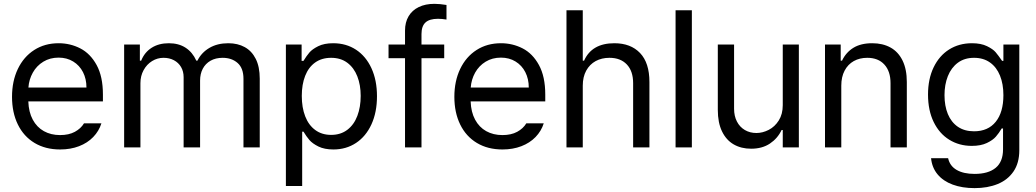

<svg xmlns="http://www.w3.org/2000/svg" viewBox="-20 -760 5342 990"><path d="M42 -260.7Q42 -341.8 72 -404.5Q102.1 -467.3 156.5 -502.2Q210.9 -537.1 282.2 -537.1Q342.3 -537.1 394 -510.5Q445.8 -483.9 478.3 -424.6Q510.7 -365.2 510.7 -272.5V-237.3H126Q127.9 -182.1 148.9 -143.1Q169.9 -104 206.3 -83.7Q242.7 -63.5 290 -63.5Q335 -63.5 366 -80.3Q397 -97.2 413.1 -124H502.9Q490.2 -84 460.7 -53.5Q431.2 -22.9 387.5 -6.1Q343.8 10.7 290 10.7Q214.4 10.7 158.2 -22.9Q102.1 -56.6 72 -118.2Q42 -179.7 42 -260.7ZM425.8 -308.6Q425.8 -353 408 -387.9Q390.1 -422.9 357.4 -442.9Q324.7 -462.9 282.2 -462.9Q237.8 -462.9 203.4 -441.9Q168.9 -420.9 149.2 -385.5Q129.4 -350.1 126.5 -308.6Z M620.1 -530.3H701.2V-447.3H708Q725.1 -490.2 762 -513.7Q798.8 -537.1 850.6 -537.1Q901.4 -537.1 937 -513.9Q972.7 -490.7 992.2 -447.3H998Q1019 -489.3 1060.1 -513.2Q1101.1 -537.1 1157.2 -537.1Q1205.6 -537.1 1241.9 -517.1Q1278.3 -497.1 1298.8 -456.3Q1319.3 -415.5 1319.3 -354.5V0H1235.4V-353.5Q1235.4 -408.7 1205.1 -435.3Q1174.8 -461.9 1127.9 -461.9Q1091.8 -461.9 1065.4 -446.8Q1039.1 -431.6 1025.4 -405.3Q1011.7 -378.9 1011.7 -344.7V0H926.8V-362.3Q926.8 -391.6 913.6 -414.3Q900.4 -437 876.7 -449.5Q853 -461.9 823.2 -461.9Q791.5 -461.9 764.2 -445.1Q736.8 -428.2 720.5 -398.4Q704.1 -368.7 704.1 -331.1V0H620.1Z M1454.1 -530.3H1535.2V-446.3H1544.9Q1560.5 -471.7 1575.2 -489Q1589.8 -506.3 1620.6 -521.7Q1651.4 -537.1 1698.2 -537.1Q1764.6 -537.1 1815.7 -503.7Q1866.7 -470.2 1895.3 -408.2Q1923.8 -346.2 1923.8 -263.7Q1923.8 -181.2 1895.3 -118.9Q1866.7 -56.6 1815.7 -22.9Q1764.6 10.7 1699.2 10.7Q1652.8 10.7 1621.8 -4.6Q1590.8 -20 1575.2 -38.3Q1559.6 -56.6 1544.9 -81.1H1538.1V199.2H1454.1ZM1687.5 -64.5Q1736.3 -64.5 1770.8 -90.6Q1805.2 -116.7 1822.5 -162.4Q1839.8 -208 1839.8 -265.6Q1839.8 -321.8 1822.5 -366.2Q1805.2 -410.6 1771 -436.3Q1736.8 -461.9 1687.5 -461.9Q1638.7 -461.9 1604.7 -437.5Q1570.8 -413.1 1553.5 -368.9Q1536.1 -324.7 1536.1 -265.6Q1536.1 -205.6 1553.7 -160.2Q1571.3 -114.7 1605.5 -89.6Q1639.6 -64.5 1687.5 -64.5Z M2270.5 -460H2153.3V0H2068.4V-460H1983.4V-530.3H2068.4V-602.5Q2068.4 -645 2086.7 -676Q2105 -707 2139.2 -723.6Q2173.3 -740.2 2219.7 -740.2Q2247.1 -740.2 2282.2 -734.4V-659.2Q2258.8 -663.1 2238.3 -663.1Q2194.3 -663.1 2173.8 -644Q2153.3 -625 2153.3 -584V-530.3H2270.5Z M2322.8 -260.7Q2322.8 -341.8 2352.8 -404.5Q2382.8 -467.3 2437.3 -502.2Q2491.7 -537.1 2563 -537.1Q2623 -537.1 2674.8 -510.5Q2726.6 -483.9 2759 -424.6Q2791.5 -365.2 2791.5 -272.5V-237.3H2406.7Q2408.7 -182.1 2429.7 -143.1Q2450.7 -104 2487.1 -83.7Q2523.4 -63.5 2570.8 -63.5Q2615.7 -63.5 2646.7 -80.3Q2677.7 -97.2 2693.8 -124H2783.7Q2771 -84 2741.5 -53.5Q2711.9 -22.9 2668.2 -6.1Q2624.5 10.7 2570.8 10.7Q2495.1 10.7 2439 -22.9Q2382.8 -56.6 2352.8 -118.2Q2322.8 -179.7 2322.8 -260.7ZM2706.5 -308.6Q2706.5 -353 2688.7 -387.9Q2670.9 -422.9 2638.2 -442.9Q2605.5 -462.9 2563 -462.9Q2518.6 -462.9 2484.1 -441.9Q2449.7 -420.9 2429.9 -385.5Q2410.2 -350.1 2407.2 -308.6Z M2984.9 0H2900.9V-707H2984.9V-447.3H2991.7Q3031.7 -537.1 3147.9 -537.1Q3231.9 -537.1 3280.3 -486.6Q3328.6 -436 3328.6 -336.9V0H3244.6V-331.1Q3244.6 -393.1 3212.2 -427.5Q3179.7 -461.9 3122.6 -461.9Q3082.5 -461.9 3051.5 -445.1Q3020.5 -428.2 3002.7 -395.8Q2984.9 -363.3 2984.9 -318.4Z M3547.4 0H3463.4V-707H3547.4Z M4016.1 -530.3H4099.1V0H4016.1V-89.8H4010.3Q3989.7 -46.4 3950 -19.8Q3910.2 6.8 3853 6.8Q3801.8 6.8 3763.2 -15.4Q3724.6 -37.6 3702.9 -82.5Q3681.2 -127.4 3681.2 -193.4V-530.3H3765.1V-199.2Q3765.1 -161.6 3779.8 -133.3Q3794.4 -105 3820.6 -89.6Q3846.7 -74.2 3880.4 -74.2Q3912.1 -74.2 3943.6 -90.3Q3975.1 -106.4 3995.6 -138.9Q4016.1 -171.4 4016.1 -217.8Z M4317.9 0H4233.9V-530.3H4314.9V-447.3H4321.8Q4341.8 -489.7 4380.1 -513.4Q4418.5 -537.1 4477.1 -537.1Q4531.7 -537.1 4571.8 -514.9Q4611.8 -492.7 4633.8 -447.8Q4655.8 -402.8 4655.8 -336.9V0H4571.8V-331.1Q4571.8 -392.6 4540 -427.2Q4508.3 -461.9 4451.7 -461.9Q4412.6 -461.9 4382.3 -445.1Q4352.1 -428.2 4335 -395.8Q4317.9 -363.3 4317.9 -318.4Z M4780.8 55.7H4868.7Q4877.4 95.7 4912.8 116.2Q4948.2 136.7 5005.4 136.7Q5075.7 136.7 5113.8 105.5Q5151.9 74.2 5151.9 9.8V-97.7H5145Q5130.9 -73.7 5115.2 -55.7Q5099.6 -37.6 5068.6 -22.7Q5037.6 -7.8 4990.7 -7.8Q4925.8 -7.8 4874.5 -39.6Q4823.2 -71.3 4794.2 -131.1Q4765.1 -190.9 4765.1 -272.5Q4765.1 -352.5 4793.9 -412.6Q4822.8 -472.7 4874 -504.9Q4925.3 -537.1 4991.7 -537.1Q5038.1 -537.1 5069.1 -522Q5100.1 -506.8 5113.5 -491Q5127 -475.1 5147 -446.3H5153.8V-530.3H5235.8V14.6Q5235.8 80.6 5205.8 124.3Q5175.8 168 5124 189Q5072.3 210 5005.4 210Q4941.4 210 4892.3 191.9Q4843.3 173.8 4814.5 139.2Q4785.6 104.5 4780.8 55.7ZM5153.8 -269.5Q5153.8 -326.7 5136.2 -370.1Q5118.7 -413.6 5084.7 -437.7Q5050.8 -461.9 5002.4 -461.9Q4953.1 -461.9 4918.9 -436.5Q4884.8 -411.1 4867.4 -367.4Q4850.1 -323.7 4850.1 -269.5Q4850.1 -213.9 4867.4 -171.9Q4884.8 -129.9 4918.9 -106.4Q4953.1 -83 5002.4 -83Q5074.7 -83 5114.3 -132.1Q5153.8 -181.2 5153.8 -269.5Z"/></svg>

Font: WEMIX Pretendard
Style: Regular
Weight: 400
Designer: Base glyphs from Inter by Rasmus Andersson; Hangeul glyphs from Noto Sans CJK(Source Han Sans) by Jang Soo-young and Kan
Foundry: Kil Hyung-jin
Version: Version 1.000